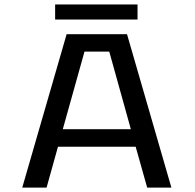

<svg xmlns="http://www.w3.org/2000/svg" viewBox="-20 -856 890 876"><path d="M231.5 -835.5H607.5V-767H231.5ZM651.5 0 599 -186.5H244.5L192.5 0H81.5L284 -700H559.5L762 0ZM365.5 -620.5 266.5 -266.5H577L478.5 -620.5Z"/></svg>

Font: League Mono Wide
Style: Regular
Weight: 400
Width: 8
Designer: Tyler Finck
Foundry: The League of Moveable Type / Tyler Finck
Version: Version 2.210